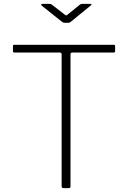

<svg xmlns="http://www.w3.org/2000/svg" viewBox="-20 -974 663 994"><path d="M47 -735Q47 -739 48.5 -740.5Q50 -742 54 -742H569Q573 -742 574.5 -740.5Q576 -739 576 -735V-709Q576 -702 568 -702H355Q345 -702 345 -693V-10Q345 0 336 0H309Q299 0 299 -10V-693Q299 -702 289 -702H55Q47 -702 47 -709ZM391 -948Q395 -951 398.5 -952.5Q402 -954 406 -954H447Q460 -954 448 -944L350 -864Q347 -862 343.5 -859Q340 -856 334 -856H316Q309 -856 305 -858.5Q301 -861 296 -865L197 -944Q193 -948 193.5 -951Q194 -954 199 -954H236Q241 -954 243.5 -953Q246 -952 251 -948L313 -900Q321 -894 323 -894Q325 -894 332 -900Z"/></svg>

Font: Libre Franklin Thin
Style: Regular
Weight: 100
Designer: Pablo Impallari, Rodrigo Fuenzalida, Nhung Nguyen
Foundry: Impallari Type
Version: Version 3.000